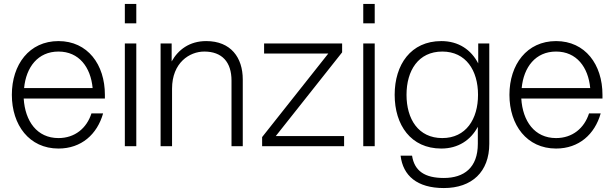

<svg xmlns="http://www.w3.org/2000/svg" viewBox="-20 -740 3110 972"><path d="M276 12C392 12 472 -60 502 -166H443C419 -91 359 -41 276 -41C167 -41 107 -127 100 -241H511V-260C511 -413 424 -532 276 -532C128 -532 40 -413 40 -260C40 -107 128 12 276 12ZM102 -294C112 -400 172 -479 276 -479C380 -479 439 -400 449 -294Z M612 0H670V-520H612ZM612 -622H670V-720H612Z M1152 -332V0H1209V-338C1209 -448 1149 -532 1024 -532C939 -532 882 -488 849 -429V-520H793V0H851V-291C851 -423 940 -479 1014 -479C1104 -479 1152 -426 1152 -332Z M1307 0H1722V-51H1376L1712 -475V-520H1317V-469H1642L1307 -46Z M1819 0H1877V-520H1819ZM1819 -622H1877V-720H1819Z M2227 212C2369 212 2457 130 2457 -12V-520H2401V-419C2365 -488 2302 -532 2214 -532C2060 -532 1978 -413 1978 -260C1978 -107 2060 12 2214 12C2300 12 2363 -31 2399 -98V-12C2399 109 2329 161 2227 161C2131 161 2078 126 2066 48H2008C2020 149 2091 212 2227 212ZM2038 -260C2038 -383 2098 -479 2219 -479C2339 -479 2400 -383 2400 -260C2400 -137 2339 -41 2219 -41C2098 -41 2038 -137 2038 -260Z M2795 12C2911 12 2991 -60 3021 -166H2962C2938 -91 2878 -41 2795 -41C2686 -41 2626 -127 2619 -241H3030V-260C3030 -413 2943 -532 2795 -532C2647 -532 2559 -413 2559 -260C2559 -107 2647 12 2795 12ZM2621 -294C2631 -400 2691 -479 2795 -479C2899 -479 2958 -400 2968 -294Z"/></svg>

Font: Aspekta 250
Style: Regular
Weight: 250
Designer: Ivo Dolenc
Version: Version 2.000